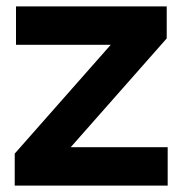

<svg xmlns="http://www.w3.org/2000/svg" viewBox="-20 -580 570 600"><path d="M26 0V-100L326 -440H30V-560H501V-460L201 -120H504V0Z"/></svg>

Font: Tektur SemiBold
Style: Regular
Weight: 600
Designer: Adam Jagosz
Foundry: Adam Jagosz
Version: Version 1.005;gftools[0.9.30]